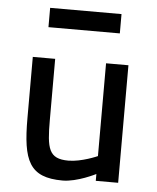

<svg xmlns="http://www.w3.org/2000/svg" viewBox="-52 -757 663 812"><g transform="rotate(5 279.5 -350.5)"><path d="M384 -499V-105C384 -105 317 -75 261 -75C177 -75 168 -118 168 -240V-499H73V-239C73 -59 102 11 244 11C306 11 384 -29 384 -29V0H479V-499ZM128 -630H431V-712H128Z"/></g></svg>

Font: TitilliumText22L
Style: 600 wt
Weight: 600
Designer: Campivisivi
Foundry: Campivisivi
Version: 1.000